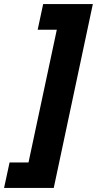

<svg xmlns="http://www.w3.org/2000/svg" viewBox="-92 -755 476 943"><path d="M-72 168H172L364 -735H120L93 -609H187L48 43H-45Z"/></svg>

Font: Noto Sans UI SemiCondensed Black
Style: Italic
Weight: 900
Width: 4
Italic angle: -372°
Designer: Monotype Design Team
Foundry: Monotype Imaging Inc.
Version: Version 1.901